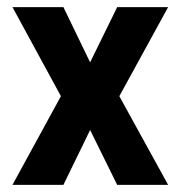

<svg xmlns="http://www.w3.org/2000/svg" viewBox="-20 -519 507 539"><path d="M15 -499 151 -249 15 0H158L233 -154L309 0H452L315 -249L452 -499H309L233 -344L158 -499Z"/></svg>

Font: TitilliumMaps29L
Style: 999 wt
Weight: 900
Designer: Campivisivi
Foundry: Accademia di Belle Arti di Urbino and students of MA course of Visual design